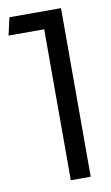

<svg xmlns="http://www.w3.org/2000/svg" viewBox="-84 -772 470 816"><g transform="rotate(-10 151.0 -364.0)"><path d="M153.8 0H239.7V-727.5H17.1L0 -651.4H153.8Z"/></g></svg>

Font: Guggenheim Sans Display
Style: Regular
Weight: 400
Designer: Modified by Tom Baber under direction of Pentagram Design 2023
Foundry: rsms
Version: Version 1.001;Glyphs 3.1.2 (3151)